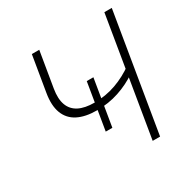

<svg xmlns="http://www.w3.org/2000/svg" viewBox="-163 -879 1016 1030"><g transform="rotate(-30 345.0 -364.0)"><path d="M318.4 -291Q246.6 -291 200.2 -314.7Q153.8 -338.4 135.3 -386.7Q116.7 -435.1 128.9 -507.8L165.5 -727.5H211.4L174.8 -507.8Q165 -449.2 179.2 -410.4Q193.4 -371.6 230.5 -352.5Q267.6 -333.5 327.1 -333.5Q397 -333.5 460.4 -356.2Q523.9 -378.9 580.1 -419.9L571.8 -370.6Q518.1 -333.5 454.1 -312.3Q390.1 -291 318.4 -291ZM494.1 0 614.7 -727.5H660.6L540 0ZM300.8 -168.9 348.1 -454.6H389.2L341.8 -168.9Z"/></g></svg>

Font: Inter ExtraLight
Style: Italic
Weight: 250
Italic angle: -9.3988°
Designer: Rasmus Andersson
Foundry: rsms
Version: Version 4.001;git-66647c0bb